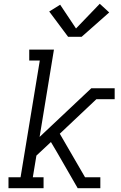

<svg xmlns="http://www.w3.org/2000/svg" viewBox="-20 -998 640 1018"><path d="M25 0V-58H89L191 -677H135V-735H266L190 -272L464 -530H588V-472H491L297 -289L431 -58H512V0H392L282 -191L250 -245L173 -173L154 -58H211V0ZM341 -803 241 -937 299 -973 383 -847 509 -978 559 -932 413 -803Z"/></svg>

Font: Iosevka Slab LtExObl
Style: Regular
Weight: 300
Width: 7
Italic angle: -9°
Monospace: yes
Designer: Belleve Invis
Foundry: Belleve Invis
Version: Version 11.1.0; ttfautohint (v1.8.3)